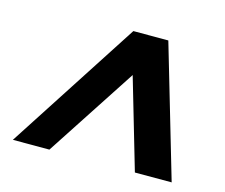

<svg xmlns="http://www.w3.org/2000/svg" viewBox="-79 -804 838 716"><g transform="rotate(15 340.5 -446.0)"><path d="M24 -192 353 -700H488L637 -192H495L393 -541L165 -192Z"/></g></svg>

Font: DM Sans 16pt ExtraBold
Style: Italic
Weight: 800
Italic angle: -10°
Version: Version 4.004;gftools[0.9.30]